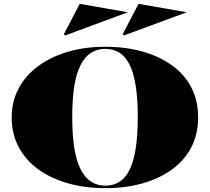

<svg xmlns="http://www.w3.org/2000/svg" viewBox="-20 -967 1095 1002"><path d="M530 -723Q634 -723 722 -698.5Q810 -674 876 -627Q942 -580 978 -511.5Q1014 -443 1014 -354Q1014 -267 978.5 -198.5Q943 -130 877.5 -82.5Q812 -35 723.5 -10Q635 15 530 15Q424 15 334.5 -10.5Q245 -36 179.5 -83.5Q114 -131 77.5 -199.5Q41 -268 41 -354Q41 -437 77 -505Q113 -573 178.5 -621.5Q244 -670 333.5 -696.5Q423 -723 530 -723ZM530 -712Q487 -712 454.5 -691Q422 -670 400 -626.5Q378 -583 367.5 -516Q357 -449 357 -356Q357 -264 367.5 -196.5Q378 -129 400 -85Q422 -41 454.5 -19.5Q487 2 530 2Q572 2 604 -18.5Q636 -39 657 -82.5Q678 -126 688.5 -194Q699 -262 699 -356Q699 -450 688.5 -517.5Q678 -585 657 -628Q636 -671 604 -691.5Q572 -712 530 -712ZM627 -782 620 -788 703 -947 954 -903ZM320 -782 313 -788 396 -947 647 -903Z"/></svg>

Font: Kalnia SemiExpanded SemiBold
Style: Regular
Weight: 600
Width: 6
Designer: Frida Medrano
Foundry: Frida Medrano
Version: Version 1.105